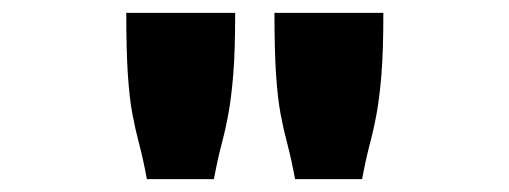

<svg xmlns="http://www.w3.org/2000/svg" viewBox="-20 -685 790 298"><path d="M176 -665H345Q345 -605 342 -569Q339 -533 334.5 -508.5Q330 -484 324 -461.5Q318 -439 312 -407H208Q202 -439 196 -461.5Q190 -484 185.5 -508Q181 -532 178.5 -568.5Q176 -605 176 -665ZM406 -665H575Q575 -605 572 -569Q569 -533 564.5 -508.5Q560 -484 554 -461.5Q548 -439 542 -407H438Q432 -439 426 -461.5Q420 -484 415.5 -508Q411 -532 408.5 -568.5Q406 -605 406 -665Z"/></svg>

Font: Inconsolata ExtraExpanded Black
Style: Regular
Weight: 900
Width: 8
Monospace: yes
Designer: Raph Levien, Cyreal, Brenton Simpson
Foundry: Raph Levien, Cyreal, Google
Version: Version 3.001; ttfautohint (v1.8.2.53-6de2)